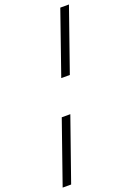

<svg xmlns="http://www.w3.org/2000/svg" viewBox="-235 -874 756 1105"><g transform="rotate(-20 143.0 -321.0)"><path d="M154.5 -427 288 -810H341L207 -427ZM-53.5 168 80 -214H132.5L-1.5 168Z"/></g></svg>

Font: Libre Caslon Condensed
Style: Italic
Weight: 400
Italic angle: -22.583°
Designer: Pablo Impallari, Rodrigo Fuenzalida, Katja Schimmel, Ertekin Erdin
Foundry: Pablo Impallari, Rodrigo Fuenzalida
Version: Version 2.000;gftools[0.9.33]